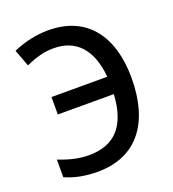

<svg xmlns="http://www.w3.org/2000/svg" viewBox="-134 -828 850 941"><g transform="rotate(-20 291.5 -357.5)"><path d="M215 10C425 10 528 -138 528 -366C528 -585 424 -725 223 -725C159 -725 95 -710 39 -685L72 -597C127 -622 172 -634 220 -633C332 -633 405 -560 418 -412H127V-321H419C410 -160 339 -81 203 -81C155 -81 104 -92 47 -115V-23C96 -1 152 10 215 10Z"/></g></svg>

Font: Noto Sans SemiCondensed Medium
Style: Regular
Weight: 500
Width: 4
Designer: Monotype Design Team
Foundry: Monotype Imaging Inc.
Version: Version 2.013